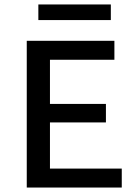

<svg xmlns="http://www.w3.org/2000/svg" viewBox="-20 -841 619 861"><path d="M526 0H100V-658H493V-573H204V-85H526ZM134 -292V-375H455V-292ZM152 -751V-821H477V-751Z"/></svg>

Font: Ysabeau Office SemiBold
Style: Regular
Weight: 600
Designer: Christian Thalmann (Catharsis Fonts)
Version: Version 2.001;gftools[0.9.30]; featfreeze: tnum,lnum,ss02